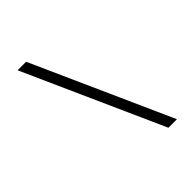

<svg xmlns="http://www.w3.org/2000/svg" viewBox="-231 -856 1082 1082"><g transform="rotate(-45 310.0 -315.0)"><path d="M472 100H540L168 -730H100Z"/></g></svg>

Font: Monaspace Krypton ExtraLight
Style: Regular
Weight: 200
Designer: Riley Cran & the Lettermatic Team
Foundry: Lettermatic
Version: Version 1.101 (Monaspace Krypton)